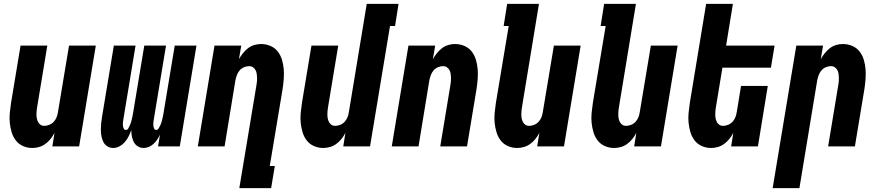

<svg xmlns="http://www.w3.org/2000/svg" viewBox="-20 -755 4540 990"><path d="M147 8Q121 8 98.5 -2Q76 -12 61.5 -31Q47 -50 40 -73.5Q33 -97 30.5 -122Q28 -147 30.5 -173Q33 -199 37 -225L86 -520H224L172 -206Q170 -195 169 -185Q168 -175 168 -164.5Q168 -154 170 -144Q172 -134 176.5 -125.5Q181 -117 189 -111.5Q197 -106 208 -106Q221 -106 234.5 -111.5Q248 -117 257.5 -127.5Q267 -138 272 -151Q277 -164 279 -178L336 -520H474L388 0H250L261 -70Q253 -54 241 -39Q229 -24 214 -13Q199 -2 181.5 3Q164 8 147 8Z M564 8Q547 8 533.5 -0.5Q520 -9 513 -23Q506 -37 503 -53Q500 -69 500 -85.5Q500 -102 501.5 -118.5Q503 -135 506 -152L567 -520H679L615 -133Q614 -126 613.5 -119Q613 -112 614 -105Q615 -98 618.5 -91.5Q622 -85 629 -85Q637 -85 641.5 -93Q646 -101 649.5 -108.5Q653 -116 655.5 -124Q658 -132 659.5 -139.5Q661 -147 663 -155Q665 -163 666 -171L724 -520H836L772 -133Q771 -126 770.5 -119Q770 -112 771 -105Q772 -98 775 -91.5Q778 -85 786 -85Q793 -85 798 -93Q803 -101 806.5 -108.5Q810 -116 812.5 -124Q815 -132 816.5 -139.5Q818 -147 820 -155Q822 -163 823 -171L881 -520H993L907 0H795L805 -61Q799 -48 791 -36Q783 -24 772 -13.5Q761 -3 747.5 2.5Q734 8 720 8Q704 8 690.5 -0.5Q677 -9 670 -22.5Q663 -36 660 -52Q657 -68 657 -84Q651 -68 643.5 -52.5Q636 -37 624 -23Q612 -9 596 -0.5Q580 8 564 8Z M1214 215 1302 -314Q1304 -325 1305 -335Q1306 -345 1305.5 -355.5Q1305 -366 1303.5 -376Q1302 -386 1297 -394.5Q1292 -403 1284 -408.5Q1276 -414 1265 -414Q1252 -414 1238.5 -408.5Q1225 -403 1216 -392.5Q1207 -382 1202 -369Q1197 -356 1194 -342L1138 0H1000L1086 -520H1224L1212 -450Q1221 -466 1233 -481Q1245 -496 1259.5 -507Q1274 -518 1291.5 -523Q1309 -528 1326 -528Q1352 -528 1375 -518Q1398 -508 1412.5 -489Q1427 -470 1434 -446.5Q1441 -423 1443 -398Q1445 -373 1443 -347Q1441 -321 1437 -295L1371 101H1397L1378 215Z M1647 8Q1621 8 1598.5 -2Q1576 -12 1561.5 -31Q1547 -50 1540 -73.5Q1533 -97 1530.5 -122Q1528 -147 1530.5 -173Q1533 -199 1537 -225L1586 -520H1724L1672 -206Q1670 -195 1669 -185Q1668 -175 1668 -164.5Q1668 -154 1670 -144Q1672 -134 1676.5 -125.5Q1681 -117 1689 -111.5Q1697 -106 1708 -106Q1721 -106 1734.5 -111.5Q1748 -117 1757.5 -127.5Q1767 -138 1772 -151Q1777 -164 1779 -178L1871 -735H2035L2017 -621H1991L1888 0H1750L1761 -70Q1753 -54 1741 -39Q1729 -24 1714 -13Q1699 -2 1681.5 3Q1664 8 1647 8Z M2000 0 2086 -520H2224L2212 -450Q2221 -466 2233 -481Q2245 -496 2259.5 -507Q2274 -518 2291.5 -523Q2309 -528 2326 -528Q2352 -528 2375 -518Q2398 -508 2412.5 -489Q2427 -470 2434 -446.5Q2441 -423 2443 -398Q2445 -373 2443 -347Q2441 -321 2437 -295L2388 0H2250L2302 -314Q2304 -325 2305 -335Q2306 -345 2305.5 -355.5Q2305 -366 2303.5 -376Q2302 -386 2297 -394.5Q2292 -403 2284 -408.5Q2276 -414 2265 -414Q2252 -414 2238.5 -408.5Q2225 -403 2216 -392.5Q2207 -382 2202 -369Q2197 -356 2194 -342L2138 0Z M2647 8Q2621 8 2598.5 -2Q2576 -12 2561.5 -31Q2547 -50 2540 -73.5Q2533 -97 2530.5 -122Q2528 -147 2530.5 -173Q2533 -199 2537 -225L2603 -621H2577L2595 -735H2759L2672 -206Q2670 -195 2669 -185Q2668 -175 2668 -164.5Q2668 -154 2670 -144Q2672 -134 2676.5 -125.5Q2681 -117 2689 -111.5Q2697 -106 2708 -106Q2721 -106 2734.5 -111.5Q2748 -117 2757.5 -127.5Q2767 -138 2772 -151Q2777 -164 2779 -178L2836 -520H2974L2888 0H2750L2761 -70Q2753 -54 2741 -39Q2729 -24 2714 -13Q2699 -2 2681.5 3Q2664 8 2647 8Z M3147 8Q3121 8 3098.5 -2Q3076 -12 3061.5 -31Q3047 -50 3040 -73.5Q3033 -97 3030.5 -122Q3028 -147 3030.5 -173Q3033 -199 3037 -225L3103 -621H3077L3095 -735H3259L3172 -206Q3170 -195 3169 -185Q3168 -175 3168 -164.5Q3168 -154 3170 -144Q3172 -134 3176.5 -125.5Q3181 -117 3189 -111.5Q3197 -106 3208 -106Q3221 -106 3234.5 -111.5Q3248 -117 3257.5 -127.5Q3267 -138 3272 -151Q3277 -164 3279 -178L3336 -520H3474L3388 0H3250L3261 -70Q3253 -54 3241 -39Q3229 -24 3214 -13Q3199 -2 3181.5 3Q3164 8 3147 8Z M3647 8Q3621 8 3598.5 -2Q3576 -12 3561.5 -31Q3547 -50 3540 -73.5Q3533 -97 3530.5 -122Q3528 -147 3530.5 -173Q3533 -199 3537 -225L3621 -735H3759L3724 -520H3974L3955 -406H3705L3672 -206Q3670 -195 3669 -185Q3668 -175 3668 -164.5Q3668 -154 3670 -144Q3672 -134 3676.5 -125.5Q3681 -117 3689 -111.5Q3697 -106 3708 -106Q3721 -106 3734.5 -111.5Q3748 -117 3757.5 -127.5Q3767 -138 3772 -151Q3777 -164 3779 -178L3801 -312H3939L3888 0H3750L3761 -70Q3753 -54 3741 -39Q3729 -24 3714 -13Q3699 -2 3681.5 3Q3664 8 3647 8Z M3964 215 4086 -520H4224L4212 -450Q4221 -466 4233 -481Q4245 -496 4259.5 -507Q4274 -518 4291.5 -523Q4309 -528 4326 -528Q4352 -528 4375 -518Q4398 -508 4412.5 -489Q4427 -470 4434 -446.5Q4441 -423 4443 -398Q4445 -373 4443 -347Q4441 -321 4437 -295L4388 0H4250L4302 -314Q4304 -325 4305 -335Q4306 -345 4305.5 -355.5Q4305 -366 4303.5 -376Q4302 -386 4297 -394.5Q4292 -403 4284 -408.5Q4276 -414 4265 -414Q4252 -414 4238.5 -408.5Q4225 -403 4216 -392.5Q4207 -382 4202 -369Q4197 -356 4194 -342L4102 215Z"/></svg>

Font: Iosevka Term Curly Heavy
Style: Italic
Weight: 900
Italic angle: -9°
Designer: Belleve Invis
Foundry: Belleve Invis
Version: Version 32.3.0